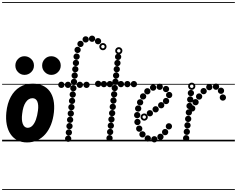

<svg xmlns="http://www.w3.org/2000/svg" viewBox="-25 -1349 2261 1832"><path d="M233 10Q181 10 141.2 -10.5Q101.5 -31 75.8 -69Q50 -107 39.5 -159.8Q29 -212.5 35.5 -277Q44.5 -363.5 77.8 -424.8Q111 -486 164.2 -518.5Q217.5 -551 286.5 -551Q340.5 -551 381.5 -532.5Q422.5 -514 448.8 -479Q475 -444 485.5 -393.5Q496 -343 489.5 -278.5Q482.5 -213.5 461.8 -160.5Q441 -107.5 407.8 -69.2Q374.5 -31 330.5 -10.5Q286.5 10 233 10ZM186.5 -262.5Q182.5 -234 184 -209.8Q185.5 -185.5 192.2 -167.5Q199 -149.5 210.8 -139.5Q222.5 -129.5 238.5 -129.5Q264.5 -129.5 284.5 -150.2Q304.5 -171 317.8 -208Q331 -245 337 -292.5Q341 -321.5 339.2 -343.8Q337.5 -366 330.8 -381.2Q324 -396.5 312.5 -404.2Q301 -412 285 -412Q247 -412 220.8 -373.5Q194.5 -335 186.5 -262.5ZM233 10Q181 10 141.2 -10.5Q101.5 -31 75.8 -69Q50 -107 39.5 -159.8Q29 -212.5 35.5 -277Q44.5 -363.5 77.8 -424.8Q111 -486 164.2 -518.5Q217.5 -551 286.5 -551Q340.5 -551 381.5 -532.5Q422.5 -514 448.8 -479Q475 -444 485.5 -393.5Q496 -343 489.5 -278.5Q482.5 -213.5 461.8 -160.5Q441 -107.5 407.8 -69.2Q374.5 -31 330.5 -10.5Q286.5 10 233 10ZM186.5 -262.5Q182.5 -234 184 -209.8Q185.5 -185.5 192.2 -167.5Q199 -149.5 210.8 -139.5Q222.5 -129.5 238.5 -129.5Q264.5 -129.5 284.5 -150.2Q304.5 -171 317.8 -208Q331 -245 337 -292.5Q341 -321.5 339.2 -343.8Q337.5 -366 330.8 -381.2Q324 -396.5 312.5 -404.2Q301 -412 285 -412Q247 -412 220.8 -373.5Q194.5 -335 186.5 -262.5ZM464.5 -634.5Q429.5 -634.5 403.2 -660.5Q377 -686.5 377 -723.5Q377 -760 402.2 -786.2Q427.5 -812.5 464.5 -812.5Q500 -812.5 527.2 -787.2Q554.5 -762 554.5 -723.5Q554.5 -686.5 528 -660.5Q501.5 -634.5 464.5 -634.5ZM208.5 -634.5Q173.5 -634.5 147.5 -660.5Q121.5 -686.5 121.5 -723.5Q121.5 -760 146.8 -786.2Q172 -812.5 208.5 -812.5Q244 -812.5 271.5 -787.2Q299 -762 299 -723.5Q299 -686.5 272.2 -660.5Q245.5 -634.5 208.5 -634.5ZM-5 455H563.5V463H-5ZM-5 -16H563.5V0H-5ZM-5 -549H563.5V-541H-5ZM-5 -1329H563.5V-1321H-5Z M910.6 -926Q898 -926 889.2 -934.7Q880.5 -943.4 880.5 -955.9Q880.5 -968.5 889.2 -977.2Q897.9 -986 910.4 -986Q923 -986 931.8 -977.3Q940.5 -968.6 940.5 -956.1Q940.5 -943.5 931.8 -934.8Q923.1 -926 910.6 -926ZM853.6 -949.5Q841 -949.5 832.2 -958.2Q823.5 -966.9 823.5 -979.4Q823.5 -992 832.2 -1000.8Q840.9 -1009.5 853.4 -1009.5Q866 -1009.5 874.8 -1000.8Q883.5 -992.1 883.5 -979.6Q883.5 -967 874.8 -958.2Q866.1 -949.5 853.6 -949.5ZM792.6 -943Q780 -943 771.2 -951.7Q762.5 -960.4 762.5 -972.9Q762.5 -985.5 771.2 -994.2Q779.9 -1003 792.4 -1003Q805 -1003 813.8 -994.3Q822.5 -985.6 822.5 -973.1Q822.5 -960.5 813.8 -951.8Q805.1 -943 792.6 -943ZM743.1 -900Q730.5 -900 721.8 -908.7Q713 -917.4 713 -929.9Q713 -942.5 721.7 -951.2Q730.4 -960 742.9 -960Q755.5 -960 764.2 -951.3Q773 -942.6 773 -930.1Q773 -917.5 764.3 -908.8Q755.6 -900 743.1 -900ZM715.6 -843Q703 -843 694.2 -851.7Q685.5 -860.4 685.5 -872.9Q685.5 -885.5 694.2 -894.2Q702.9 -903 715.4 -903Q728 -903 736.8 -894.3Q745.5 -885.6 745.5 -873.1Q745.5 -860.5 736.8 -851.8Q728.1 -843 715.6 -843ZM706.1 -779Q693.5 -779 684.8 -787.7Q676 -796.4 676 -808.9Q676 -821.5 684.7 -830.2Q693.4 -839 705.9 -839Q718.5 -839 727.2 -830.3Q736 -821.6 736 -809.1Q736 -796.5 727.3 -787.8Q718.6 -779 706.1 -779ZM699.6 -718.5Q687 -718.5 678.2 -727.2Q669.5 -735.9 669.5 -748.4Q669.5 -761 678.2 -769.8Q686.9 -778.5 699.4 -778.5Q712 -778.5 720.8 -769.8Q729.5 -761.1 729.5 -748.6Q729.5 -736 720.8 -727.2Q712.1 -718.5 699.6 -718.5ZM693.6 -658.5Q681 -658.5 672.2 -667.2Q663.5 -675.9 663.5 -688.4Q663.5 -701 672.2 -709.8Q680.9 -718.5 693.4 -718.5Q706 -718.5 714.8 -709.8Q723.5 -701.1 723.5 -688.6Q723.5 -676 714.8 -667.2Q706.1 -658.5 693.6 -658.5ZM687.6 -598Q675 -598 666.2 -606.7Q657.5 -615.4 657.5 -627.9Q657.5 -640.5 666.2 -649.2Q674.9 -658 687.4 -658Q700 -658 708.8 -649.3Q717.5 -640.6 717.5 -628.1Q717.5 -615.5 708.8 -606.8Q700.1 -598 687.6 -598ZM681.1 -537.5Q668.5 -537.5 659.8 -546.2Q651 -554.9 651 -567.4Q651 -580 659.7 -588.8Q668.4 -597.5 680.9 -597.5Q693.5 -597.5 702.2 -588.8Q711 -580.1 711 -567.6Q711 -555 702.3 -546.2Q693.6 -537.5 681.1 -537.5ZM675.1 -477.5Q662.5 -477.5 653.8 -486.2Q645 -494.9 645 -507.4Q645 -520 653.7 -528.8Q662.4 -537.5 674.9 -537.5Q687.5 -537.5 696.2 -528.8Q705 -520.1 705 -507.6Q705 -495 696.3 -486.2Q687.6 -477.5 675.1 -477.5ZM669.1 -417Q656.5 -417 647.8 -425.7Q639 -434.4 639 -446.9Q639 -459.5 647.7 -468.2Q656.4 -477 668.9 -477Q681.5 -477 690.2 -468.3Q699 -459.6 699 -447.1Q699 -434.5 690.3 -425.8Q681.6 -417 669.1 -417ZM662.6 -356.5Q650 -356.5 641.2 -365.2Q632.5 -373.9 632.5 -386.4Q632.5 -399 641.2 -407.8Q649.9 -416.5 662.4 -416.5Q675 -416.5 683.8 -407.8Q692.5 -399.1 692.5 -386.6Q692.5 -374 683.8 -365.2Q675.1 -356.5 662.6 -356.5ZM656.6 -296.5Q644 -296.5 635.2 -305.2Q626.5 -313.9 626.5 -326.4Q626.5 -339 635.2 -347.8Q643.9 -356.5 656.4 -356.5Q669 -356.5 677.8 -347.8Q686.5 -339.1 686.5 -326.6Q686.5 -314 677.8 -305.2Q669.1 -296.5 656.6 -296.5ZM650.6 -236Q638 -236 629.2 -244.7Q620.5 -253.4 620.5 -265.9Q620.5 -278.5 629.2 -287.2Q637.9 -296 650.4 -296Q663 -296 671.8 -287.3Q680.5 -278.6 680.5 -266.1Q680.5 -253.5 671.8 -244.8Q663.1 -236 650.6 -236ZM644.1 -176Q631.5 -176 622.8 -184.7Q614 -193.4 614 -205.9Q614 -218.5 622.7 -227.2Q631.4 -236 643.9 -236Q656.5 -236 665.2 -227.3Q674 -218.6 674 -206.1Q674 -193.5 665.3 -184.8Q656.6 -176 644.1 -176ZM638.1 -115.5Q625.5 -115.5 616.8 -124.2Q608 -132.9 608 -145.4Q608 -158 616.7 -166.8Q625.4 -175.5 637.9 -175.5Q650.5 -175.5 659.2 -166.8Q668 -158.1 668 -145.6Q668 -133 659.3 -124.2Q650.6 -115.5 638.1 -115.5ZM632.1 -55Q619.5 -55 610.8 -63.7Q602 -72.4 602 -84.9Q602 -97.5 610.7 -106.2Q619.4 -115 631.9 -115Q644.5 -115 653.2 -106.3Q662 -97.6 662 -85.1Q662 -72.5 653.3 -63.8Q644.6 -55 632.1 -55ZM625.6 4.5Q613 4.5 604.2 -4.2Q595.5 -12.9 595.5 -25.4Q595.5 -38 604.2 -46.8Q612.9 -55.5 625.4 -55.5Q638 -55.5 646.8 -46.8Q655.5 -38.1 655.5 -25.6Q655.5 -13 646.8 -4.2Q638.1 4.5 625.6 4.5ZM560.6 -509.5Q548 -509.5 539.2 -518.2Q530.5 -526.9 530.5 -539.4Q530.5 -552 539.2 -560.8Q547.9 -569.5 560.4 -569.5Q573 -569.5 581.8 -560.8Q590.5 -552.1 590.5 -539.6Q590.5 -527 581.8 -518.2Q573.1 -509.5 560.6 -509.5ZM623.6 -509.5Q611 -509.5 602.2 -518.2Q593.5 -526.9 593.5 -539.4Q593.5 -552 602.2 -560.8Q610.9 -569.5 623.4 -569.5Q636 -569.5 644.8 -560.8Q653.5 -552.1 653.5 -539.6Q653.5 -527 644.8 -518.2Q636.1 -509.5 623.6 -509.5ZM737.1 -509.5Q724.5 -509.5 715.8 -518.2Q707 -526.9 707 -539.4Q707 -552 715.7 -560.8Q724.4 -569.5 736.9 -569.5Q749.5 -569.5 758.2 -560.8Q767 -552.1 767 -539.6Q767 -527 758.3 -518.2Q749.6 -509.5 737.1 -509.5ZM800.6 -509.5Q788 -509.5 779.2 -518.2Q770.5 -526.9 770.5 -539.4Q770.5 -552 779.2 -560.8Q787.9 -569.5 800.4 -569.5Q813 -569.5 821.8 -560.8Q830.5 -552.1 830.5 -539.6Q830.5 -527 821.8 -518.2Q813.1 -509.5 800.6 -509.5ZM957.2 -869.5Q943 -869.5 932.8 -879.7Q922.5 -889.8 922.5 -904.2Q922.5 -918.5 932.7 -928.5Q942.8 -938.5 957.2 -938.5Q971.5 -938.5 981.5 -928.4Q991.5 -918.4 991.5 -904.2Q991.5 -890 981.4 -879.8Q971.4 -869.5 957.2 -869.5ZM957.2 -887.5Q964 -887.5 968.8 -892.4Q973.5 -897.3 973.5 -904Q973.5 -911 968.7 -915.8Q963.9 -920.5 957 -920.5Q950.5 -920.5 945.5 -915.8Q940.5 -911 940.5 -904Q940.5 -897.3 945.5 -892.4Q950.5 -887.5 957.2 -887.5ZM531.5 455H942V463H531.5ZM531.5 -16H942V0H531.5ZM531.5 -549H942V-541H531.5ZM531.5 -1329H942V-1321H531.5Z M1102.1 -776.5Q1089.5 -776.5 1080.8 -785.2Q1072 -793.9 1072 -806.4Q1072 -819 1080.7 -827.8Q1089.4 -836.5 1101.9 -836.5Q1114.5 -836.5 1123.2 -827.8Q1132 -819.1 1132 -806.6Q1132 -794 1123.3 -785.2Q1114.6 -776.5 1102.1 -776.5ZM1095.6 -717.5Q1083 -717.5 1074.2 -726.2Q1065.5 -734.9 1065.5 -747.4Q1065.5 -760 1074.2 -768.8Q1082.9 -777.5 1095.4 -777.5Q1108 -777.5 1116.8 -768.8Q1125.5 -760.1 1125.5 -747.6Q1125.5 -735 1116.8 -726.2Q1108.1 -717.5 1095.6 -717.5ZM1089.1 -658.5Q1076.5 -658.5 1067.8 -667.2Q1059 -675.9 1059 -688.4Q1059 -701 1067.7 -709.8Q1076.4 -718.5 1088.9 -718.5Q1101.5 -718.5 1110.2 -709.8Q1119 -701.1 1119 -688.6Q1119 -676 1110.3 -667.2Q1101.6 -658.5 1089.1 -658.5ZM1083.1 -598.5Q1070.5 -598.5 1061.8 -607.2Q1053 -615.9 1053 -628.4Q1053 -641 1061.7 -649.8Q1070.4 -658.5 1082.9 -658.5Q1095.5 -658.5 1104.2 -649.8Q1113 -641.1 1113 -628.6Q1113 -616 1104.3 -607.2Q1095.6 -598.5 1083.1 -598.5ZM1076.6 -539Q1064 -539 1055.2 -547.7Q1046.5 -556.4 1046.5 -568.9Q1046.5 -581.5 1055.2 -590.2Q1063.9 -599 1076.4 -599Q1089 -599 1097.8 -590.3Q1106.5 -581.6 1106.5 -569.1Q1106.5 -556.5 1097.8 -547.8Q1089.1 -539 1076.6 -539ZM1070.1 -479Q1057.5 -479 1048.8 -487.7Q1040 -496.4 1040 -508.9Q1040 -521.5 1048.7 -530.2Q1057.4 -539 1069.9 -539Q1082.5 -539 1091.2 -530.3Q1100 -521.6 1100 -509.1Q1100 -496.5 1091.3 -487.8Q1082.6 -479 1070.1 -479ZM1064.1 -419Q1051.5 -419 1042.8 -427.7Q1034 -436.4 1034 -448.9Q1034 -461.5 1042.7 -470.2Q1051.4 -479 1063.9 -479Q1076.5 -479 1085.2 -470.3Q1094 -461.6 1094 -449.1Q1094 -436.5 1085.3 -427.8Q1076.6 -419 1064.1 -419ZM1057.6 -359.5Q1045 -359.5 1036.2 -368.2Q1027.5 -376.9 1027.5 -389.4Q1027.5 -402 1036.2 -410.8Q1044.9 -419.5 1057.4 -419.5Q1070 -419.5 1078.8 -410.8Q1087.5 -402.1 1087.5 -389.6Q1087.5 -377 1078.8 -368.2Q1070.1 -359.5 1057.6 -359.5ZM1051.1 -299.5Q1038.5 -299.5 1029.8 -308.2Q1021 -316.9 1021 -329.4Q1021 -342 1029.7 -350.8Q1038.4 -359.5 1050.9 -359.5Q1063.5 -359.5 1072.2 -350.8Q1081 -342.1 1081 -329.6Q1081 -317 1072.3 -308.2Q1063.6 -299.5 1051.1 -299.5ZM1045.1 -239.5Q1032.5 -239.5 1023.8 -248.2Q1015 -256.9 1015 -269.4Q1015 -282 1023.7 -290.8Q1032.4 -299.5 1044.9 -299.5Q1057.5 -299.5 1066.2 -290.8Q1075 -282.1 1075 -269.6Q1075 -257 1066.3 -248.2Q1057.6 -239.5 1045.1 -239.5ZM1038.6 -180Q1026 -180 1017.2 -188.7Q1008.5 -197.4 1008.5 -209.9Q1008.5 -222.5 1017.2 -231.2Q1025.9 -240 1038.4 -240Q1051 -240 1059.8 -231.3Q1068.5 -222.6 1068.5 -210.1Q1068.5 -197.5 1059.8 -188.8Q1051.1 -180 1038.6 -180ZM1032.6 -120Q1020 -120 1011.2 -128.7Q1002.5 -137.4 1002.5 -149.9Q1002.5 -162.5 1011.2 -171.2Q1019.9 -180 1032.4 -180Q1045 -180 1053.8 -171.3Q1062.5 -162.6 1062.5 -150.1Q1062.5 -137.5 1053.8 -128.8Q1045.1 -120 1032.6 -120ZM1026.1 -60Q1013.5 -60 1004.8 -68.7Q996 -77.4 996 -89.9Q996 -102.5 1004.7 -111.2Q1013.4 -120 1025.9 -120Q1038.5 -120 1047.2 -111.3Q1056 -102.6 1056 -90.1Q1056 -77.5 1047.3 -68.8Q1038.6 -60 1026.1 -60ZM1020.1 -0.5Q1007.5 -0.5 998.8 -9.2Q990 -17.9 990 -30.4Q990 -43 998.7 -51.8Q1007.4 -60.5 1019.9 -60.5Q1032.5 -60.5 1041.2 -51.8Q1050 -43.1 1050 -30.6Q1050 -18 1041.3 -9.2Q1032.6 -0.5 1020.1 -0.5ZM1108.7 -830Q1094.5 -830 1084.2 -840.2Q1074 -850.3 1074 -864.7Q1074 -879 1084.2 -889Q1094.3 -899 1108.7 -899Q1123 -899 1133 -888.9Q1143 -878.9 1143 -864.7Q1143 -850.5 1132.9 -840.2Q1122.9 -830 1108.7 -830ZM1108.8 -848Q1115.5 -848 1120.2 -852.9Q1125 -857.8 1125 -864.5Q1125 -871.5 1120.2 -876.2Q1115.4 -881 1108.5 -881Q1102 -881 1097 -876.2Q1092 -871.5 1092 -864.5Q1092 -857.8 1097 -852.9Q1102 -848 1108.8 -848ZM966.6 -516.5Q954 -516.5 945.2 -525.2Q936.5 -533.9 936.5 -546.4Q936.5 -559 945.2 -567.8Q953.9 -576.5 966.4 -576.5Q979 -576.5 987.8 -567.8Q996.5 -559.1 996.5 -546.6Q996.5 -534 987.8 -525.2Q979.1 -516.5 966.6 -516.5ZM1023.1 -516.5Q1010.5 -516.5 1001.8 -525.2Q993 -533.9 993 -546.4Q993 -559 1001.7 -567.8Q1010.4 -576.5 1022.9 -576.5Q1035.5 -576.5 1044.2 -567.8Q1053 -559.1 1053 -546.6Q1053 -534 1044.3 -525.2Q1035.6 -516.5 1023.1 -516.5ZM1129.1 -516.5Q1116.5 -516.5 1107.8 -525.2Q1099 -533.9 1099 -546.4Q1099 -559 1107.7 -567.8Q1116.4 -576.5 1128.9 -576.5Q1141.5 -576.5 1150.2 -567.8Q1159 -559.1 1159 -546.6Q1159 -534 1150.3 -525.2Q1141.6 -516.5 1129.1 -516.5ZM1252.6 -516.5Q1240 -516.5 1231.2 -525.2Q1222.5 -533.9 1222.5 -546.4Q1222.5 -559 1231.2 -567.8Q1239.9 -576.5 1252.4 -576.5Q1265 -576.5 1273.8 -567.8Q1282.5 -559.1 1282.5 -546.6Q1282.5 -534 1273.8 -525.2Q1265.1 -516.5 1252.6 -516.5ZM911.6 -519Q899 -519 890.2 -527.7Q881.5 -536.4 881.5 -548.9Q881.5 -561.5 890.2 -570.2Q898.9 -579 911.4 -579Q924 -579 932.8 -570.3Q941.5 -561.6 941.5 -549.1Q941.5 -536.5 932.8 -527.8Q924.1 -519 911.6 -519ZM1190.6 -516.5Q1178 -516.5 1169.2 -525.2Q1160.5 -533.9 1160.5 -546.4Q1160.5 -559 1169.2 -567.8Q1177.9 -576.5 1190.4 -576.5Q1203 -576.5 1211.8 -567.8Q1220.5 -559.1 1220.5 -546.6Q1220.5 -534 1211.8 -525.2Q1203.1 -516.5 1190.6 -516.5ZM855 455H1324.5V463H855ZM855 -16H1324.5V0H855ZM855 -549H1324.5V-541H855ZM855 -1329H1324.5V-1321H855Z M1405.1 -238.5Q1392.5 -238.5 1383.8 -247.2Q1375 -255.9 1375 -268.4Q1375 -281 1383.7 -289.8Q1392.4 -298.5 1404.9 -298.5Q1417.5 -298.5 1426.2 -289.8Q1435 -281.1 1435 -268.6Q1435 -256 1426.3 -247.2Q1417.6 -238.5 1405.1 -238.5ZM1460.1 -276Q1447.5 -276 1438.8 -284.7Q1430 -293.4 1430 -305.9Q1430 -318.5 1438.7 -327.2Q1447.4 -336 1459.9 -336Q1472.5 -336 1481.2 -327.3Q1490 -318.6 1490 -306.1Q1490 -293.5 1481.3 -284.8Q1472.6 -276 1460.1 -276ZM1513.1 -315Q1500.5 -315 1491.8 -323.7Q1483 -332.4 1483 -344.9Q1483 -357.5 1491.7 -366.2Q1500.4 -375 1512.9 -375Q1525.5 -375 1534.2 -366.3Q1543 -357.6 1543 -345.1Q1543 -332.5 1534.3 -323.8Q1525.6 -315 1513.1 -315ZM1559.6 -355Q1547 -355 1538.2 -363.7Q1529.5 -372.4 1529.5 -384.9Q1529.5 -397.5 1538.2 -406.2Q1546.9 -415 1559.4 -415Q1572 -415 1580.8 -406.3Q1589.5 -397.6 1589.5 -385.1Q1589.5 -372.5 1580.8 -363.8Q1572.1 -355 1559.6 -355ZM1589.1 -412.5Q1576.5 -412.5 1567.8 -421.2Q1559 -429.9 1559 -442.4Q1559 -455 1567.7 -463.8Q1576.4 -472.5 1588.9 -472.5Q1601.5 -472.5 1610.2 -463.8Q1619 -455.1 1619 -442.6Q1619 -430 1610.3 -421.2Q1601.6 -412.5 1589.1 -412.5ZM1559.1 -469.5Q1546.5 -469.5 1537.8 -478.2Q1529 -486.9 1529 -499.4Q1529 -512 1537.7 -520.8Q1546.4 -529.5 1558.9 -529.5Q1571.5 -529.5 1580.2 -520.8Q1589 -512.1 1589 -499.6Q1589 -487 1580.3 -478.2Q1571.6 -469.5 1559.1 -469.5ZM1499.1 -491Q1486.5 -491 1477.8 -499.7Q1469 -508.4 1469 -520.9Q1469 -533.5 1477.7 -542.2Q1486.4 -551 1498.9 -551Q1511.5 -551 1520.2 -542.3Q1529 -533.6 1529 -521.1Q1529 -508.5 1520.3 -499.8Q1511.6 -491 1499.1 -491ZM1436.1 -483Q1423.5 -483 1414.8 -491.7Q1406 -500.4 1406 -512.9Q1406 -525.5 1414.7 -534.2Q1423.4 -543 1435.9 -543Q1448.5 -543 1457.2 -534.3Q1466 -525.6 1466 -513.1Q1466 -500.5 1457.3 -491.8Q1448.6 -483 1436.1 -483ZM1381.1 -448Q1368.5 -448 1359.8 -456.7Q1351 -465.4 1351 -477.9Q1351 -490.5 1359.7 -499.2Q1368.4 -508 1380.9 -508Q1393.5 -508 1402.2 -499.3Q1411 -490.6 1411 -478.1Q1411 -465.5 1402.3 -456.8Q1393.6 -448 1381.1 -448ZM1340.6 -399Q1328 -399 1319.2 -407.7Q1310.5 -416.4 1310.5 -428.9Q1310.5 -441.5 1319.2 -450.2Q1327.9 -459 1340.4 -459Q1353 -459 1361.8 -450.3Q1370.5 -441.6 1370.5 -429.1Q1370.5 -416.5 1361.8 -407.8Q1353.1 -399 1340.6 -399ZM1312.1 -342.5Q1299.5 -342.5 1290.8 -351.2Q1282 -359.9 1282 -372.4Q1282 -385 1290.7 -393.8Q1299.4 -402.5 1311.9 -402.5Q1324.5 -402.5 1333.2 -393.8Q1342 -385.1 1342 -372.6Q1342 -360 1333.3 -351.2Q1324.6 -342.5 1312.1 -342.5ZM1293.6 -283.5Q1281 -283.5 1272.2 -292.2Q1263.5 -300.9 1263.5 -313.4Q1263.5 -326 1272.2 -334.8Q1280.9 -343.5 1293.4 -343.5Q1306 -343.5 1314.8 -334.8Q1323.5 -326.1 1323.5 -313.6Q1323.5 -301 1314.8 -292.2Q1306.1 -283.5 1293.6 -283.5ZM1284.1 -220.5Q1271.5 -220.5 1262.8 -229.2Q1254 -237.9 1254 -250.4Q1254 -263 1262.7 -271.8Q1271.4 -280.5 1283.9 -280.5Q1296.5 -280.5 1305.2 -271.8Q1314 -263.1 1314 -250.6Q1314 -238 1305.3 -229.2Q1296.6 -220.5 1284.1 -220.5ZM1286.6 -155Q1274 -155 1265.2 -163.7Q1256.5 -172.4 1256.5 -184.9Q1256.5 -197.5 1265.2 -206.2Q1273.9 -215 1286.4 -215Q1299 -215 1307.8 -206.3Q1316.5 -197.6 1316.5 -185.1Q1316.5 -172.5 1307.8 -163.8Q1299.1 -155 1286.6 -155ZM1303.6 -91.5Q1291 -91.5 1282.2 -100.2Q1273.5 -108.9 1273.5 -121.4Q1273.5 -134 1282.2 -142.8Q1290.9 -151.5 1303.4 -151.5Q1316 -151.5 1324.8 -142.8Q1333.5 -134.1 1333.5 -121.6Q1333.5 -109 1324.8 -100.2Q1316.1 -91.5 1303.6 -91.5ZM1334.6 -37Q1322 -37 1313.2 -45.7Q1304.5 -54.4 1304.5 -66.9Q1304.5 -79.5 1313.2 -88.2Q1321.9 -97 1334.4 -97Q1347 -97 1355.8 -88.3Q1364.5 -79.6 1364.5 -67.1Q1364.5 -54.5 1355.8 -45.8Q1347.1 -37 1334.6 -37ZM1385.1 2Q1372.5 2 1363.8 -6.7Q1355 -15.4 1355 -27.9Q1355 -40.5 1363.7 -49.2Q1372.4 -58 1384.9 -58Q1397.5 -58 1406.2 -49.3Q1415 -40.6 1415 -28.1Q1415 -15.5 1406.3 -6.8Q1397.6 2 1385.1 2ZM1447.6 10Q1435 10 1426.2 1.3Q1417.5 -7.4 1417.5 -19.9Q1417.5 -32.5 1426.2 -41.2Q1434.9 -50 1447.4 -50Q1460 -50 1468.8 -41.3Q1477.5 -32.6 1477.5 -20.1Q1477.5 -7.5 1468.8 1.2Q1460.1 10 1447.6 10ZM1506.1 -13.5Q1493.5 -13.5 1484.8 -22.2Q1476 -30.9 1476 -43.4Q1476 -56 1484.7 -64.8Q1493.4 -73.5 1505.9 -73.5Q1518.5 -73.5 1527.2 -64.8Q1536 -56.1 1536 -43.6Q1536 -31 1527.3 -22.2Q1518.6 -13.5 1506.1 -13.5ZM1550.6 -58.5Q1538 -58.5 1529.2 -67.2Q1520.5 -75.9 1520.5 -88.4Q1520.5 -101 1529.2 -109.8Q1537.9 -118.5 1550.4 -118.5Q1563 -118.5 1571.8 -109.8Q1580.5 -101.1 1580.5 -88.6Q1580.5 -76 1571.8 -67.2Q1563.1 -58.5 1550.6 -58.5ZM1586.6 -113.5Q1574 -113.5 1565.2 -122.2Q1556.5 -130.9 1556.5 -143.4Q1556.5 -156 1565.2 -164.8Q1573.9 -173.5 1586.4 -173.5Q1599 -173.5 1607.8 -164.8Q1616.5 -156.1 1616.5 -143.6Q1616.5 -131 1607.8 -122.2Q1599.1 -113.5 1586.6 -113.5ZM1351.2 -197.5Q1337 -197.5 1326.8 -207.7Q1316.5 -217.8 1316.5 -232.2Q1316.5 -246.5 1326.7 -256.5Q1336.8 -266.5 1351.2 -266.5Q1365.5 -266.5 1375.5 -256.4Q1385.5 -246.4 1385.5 -232.2Q1385.5 -218 1375.4 -207.8Q1365.4 -197.5 1351.2 -197.5ZM1351.2 -215.5Q1358 -215.5 1362.8 -220.4Q1367.5 -225.3 1367.5 -232Q1367.5 -239 1362.7 -243.8Q1357.9 -248.5 1351 -248.5Q1344.5 -248.5 1339.5 -243.8Q1334.5 -239 1334.5 -232Q1334.5 -225.3 1339.5 -220.4Q1344.5 -215.5 1351.2 -215.5ZM1204.5 455H1757.5V463H1204.5ZM1204.5 -16H1757.5V0H1204.5ZM1204.5 -549H1757.5V-541H1204.5ZM1204.5 -1329H1757.5V-1321H1204.5Z M1809.1 -284.5Q1796.5 -284.5 1787.8 -293.2Q1779 -301.9 1779 -314.4Q1779 -327 1787.7 -335.8Q1796.4 -344.5 1808.9 -344.5Q1821.5 -344.5 1830.2 -335.8Q1839 -327.1 1839 -314.6Q1839 -302 1830.3 -293.2Q1821.6 -284.5 1809.1 -284.5ZM1841.1 -344Q1828.5 -344 1819.8 -352.7Q1811 -361.4 1811 -373.9Q1811 -386.5 1819.7 -395.2Q1828.4 -404 1840.9 -404Q1853.5 -404 1862.2 -395.3Q1871 -386.6 1871 -374.1Q1871 -361.5 1862.3 -352.8Q1853.6 -344 1841.1 -344ZM1875.1 -398Q1862.5 -398 1853.8 -406.7Q1845 -415.4 1845 -427.9Q1845 -440.5 1853.7 -449.2Q1862.4 -458 1874.9 -458Q1887.5 -458 1896.2 -449.3Q1905 -440.6 1905 -428.1Q1905 -415.5 1896.3 -406.8Q1887.6 -398 1875.1 -398ZM1918.1 -449.5Q1905.5 -449.5 1896.8 -458.2Q1888 -466.9 1888 -479.4Q1888 -492 1896.7 -500.8Q1905.4 -509.5 1917.9 -509.5Q1930.5 -509.5 1939.2 -500.8Q1948 -492.1 1948 -479.6Q1948 -467 1939.3 -458.2Q1930.6 -449.5 1918.1 -449.5ZM1972.1 -487.5Q1959.5 -487.5 1950.8 -496.2Q1942 -504.9 1942 -517.4Q1942 -530 1950.7 -538.8Q1959.4 -547.5 1971.9 -547.5Q1984.5 -547.5 1993.2 -538.8Q2002 -530.1 2002 -517.6Q2002 -505 1993.3 -496.2Q1984.6 -487.5 1972.1 -487.5ZM2036.1 -492Q2023.5 -492 2014.8 -500.7Q2006 -509.4 2006 -521.9Q2006 -534.5 2014.7 -543.2Q2023.4 -552 2035.9 -552Q2048.5 -552 2057.2 -543.3Q2066 -534.6 2066 -522.1Q2066 -509.5 2057.3 -500.8Q2048.6 -492 2036.1 -492ZM2083.6 -453Q2071 -453 2062.2 -461.7Q2053.5 -470.4 2053.5 -482.9Q2053.5 -495.5 2062.2 -504.2Q2070.9 -513 2083.4 -513Q2096 -513 2104.8 -504.3Q2113.5 -495.6 2113.5 -483.1Q2113.5 -470.5 2104.8 -461.8Q2096.1 -453 2083.6 -453ZM2101.6 -388.5Q2089 -388.5 2080.2 -397.2Q2071.5 -405.9 2071.5 -418.4Q2071.5 -431 2080.2 -439.8Q2088.9 -448.5 2101.4 -448.5Q2114 -448.5 2122.8 -439.8Q2131.5 -431.1 2131.5 -418.6Q2131.5 -406 2122.8 -397.2Q2114.1 -388.5 2101.6 -388.5ZM1796.6 -431Q1784 -431 1775.2 -439.7Q1766.5 -448.4 1766.5 -460.9Q1766.5 -473.5 1775.2 -482.2Q1783.9 -491 1796.4 -491Q1809 -491 1817.8 -482.3Q1826.5 -473.6 1826.5 -461.1Q1826.5 -448.5 1817.8 -439.8Q1809.1 -431 1796.6 -431ZM1790.1 -369.5Q1777.5 -369.5 1768.8 -378.2Q1760 -386.9 1760 -399.4Q1760 -412 1768.7 -420.8Q1777.4 -429.5 1789.9 -429.5Q1802.5 -429.5 1811.2 -420.8Q1820 -412.1 1820 -399.6Q1820 -387 1811.3 -378.2Q1802.6 -369.5 1790.1 -369.5ZM1783.6 -308Q1771 -308 1762.2 -316.7Q1753.5 -325.4 1753.5 -337.9Q1753.5 -350.5 1762.2 -359.2Q1770.9 -368 1783.4 -368Q1796 -368 1804.8 -359.3Q1813.5 -350.6 1813.5 -338.1Q1813.5 -325.5 1804.8 -316.8Q1796.1 -308 1783.6 -308ZM1777.1 -246.5Q1764.5 -246.5 1755.8 -255.2Q1747 -263.9 1747 -276.4Q1747 -289 1755.7 -297.8Q1764.4 -306.5 1776.9 -306.5Q1789.5 -306.5 1798.2 -297.8Q1807 -289.1 1807 -276.6Q1807 -264 1798.3 -255.2Q1789.6 -246.5 1777.1 -246.5ZM1770.6 -184.5Q1758 -184.5 1749.2 -193.2Q1740.5 -201.9 1740.5 -214.4Q1740.5 -227 1749.2 -235.8Q1757.9 -244.5 1770.4 -244.5Q1783 -244.5 1791.8 -235.8Q1800.5 -227.1 1800.5 -214.6Q1800.5 -202 1791.8 -193.2Q1783.1 -184.5 1770.6 -184.5ZM1764.1 -123Q1751.5 -123 1742.8 -131.7Q1734 -140.4 1734 -152.9Q1734 -165.5 1742.7 -174.2Q1751.4 -183 1763.9 -183Q1776.5 -183 1785.2 -174.3Q1794 -165.6 1794 -153.1Q1794 -140.5 1785.3 -131.8Q1776.6 -123 1764.1 -123ZM1757.6 -61.5Q1745 -61.5 1736.2 -70.2Q1727.5 -78.9 1727.5 -91.4Q1727.5 -104 1736.2 -112.8Q1744.9 -121.5 1757.4 -121.5Q1770 -121.5 1778.8 -112.8Q1787.5 -104.1 1787.5 -91.6Q1787.5 -79 1778.8 -70.2Q1770.1 -61.5 1757.6 -61.5ZM1751.1 0Q1738.5 0 1729.8 -8.7Q1721 -17.4 1721 -29.9Q1721 -42.5 1729.7 -51.2Q1738.4 -60 1750.9 -60Q1763.5 -60 1772.2 -51.3Q1781 -42.6 1781 -30.1Q1781 -17.5 1772.3 -8.8Q1763.6 0 1751.1 0ZM1804.7 -491.5Q1790.5 -491.5 1780.2 -501.7Q1770 -511.8 1770 -526.2Q1770 -540.5 1780.2 -550.5Q1790.3 -560.5 1804.7 -560.5Q1819 -560.5 1829 -550.4Q1839 -540.4 1839 -526.2Q1839 -512 1828.9 -501.8Q1818.9 -491.5 1804.7 -491.5ZM1804.8 -509.5Q1811.5 -509.5 1816.2 -514.4Q1821 -519.3 1821 -526Q1821 -533 1816.2 -537.8Q1811.4 -542.5 1804.5 -542.5Q1798 -542.5 1793 -537.8Q1788 -533 1788 -526Q1788 -519.3 1793 -514.4Q1798 -509.5 1804.8 -509.5ZM1676.5 455H2216V463H1676.5ZM1676.5 -16H2216V0H1676.5ZM1676.5 -549H2216V-541H1676.5ZM1676.5 -1329H2216V-1321H1676.5Z"/></svg>

Font: Edu SA Dotted Guide
Style: Regular
Weight: 400
Designer: Tina and Corey Anderson, Eben Sorkin, Mirko Velimirovic
Foundry: Google for Education
Version: Version 2.000